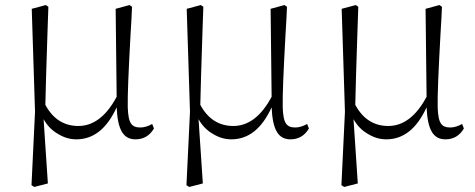

<svg xmlns="http://www.w3.org/2000/svg" viewBox="-20 -539 1885 762"><path d="M170 189 153 -66C167 -41 186 -21 211 -7C234 7 258 14 283 14C351 14 404 -28 443 -113C447 -24 469 14 518 14C549 14 574 0 591 -29L584 -47C568 -38 552 -33 537 -33C519 -33 507 -38 500 -49C492 -60 488 -82 487 -114C486 -159 490 -255 498 -400C501 -447 503 -484 504 -512L494 -519L439 -504L443 -155C402 -78 351 -39 291 -39C234 -39 190 -67 160 -123C161 -176 164 -277 169 -426C170 -463 171 -491 172 -512L162 -519L106 -504L119 -96L105 196L116 203Z M785 189 768 -66C782 -41 801 -21 826 -7C849 7 873 14 898 14C966 14 1019 -28 1058 -113C1062 -24 1084 14 1133 14C1164 14 1189 0 1206 -29L1199 -47C1183 -38 1167 -33 1152 -33C1134 -33 1122 -38 1115 -49C1107 -60 1103 -82 1102 -114C1101 -159 1105 -255 1113 -400C1116 -447 1118 -484 1119 -512L1109 -519L1054 -504L1058 -155C1017 -78 966 -39 906 -39C849 -39 805 -67 775 -123C776 -176 779 -277 784 -426C785 -463 786 -491 787 -512L777 -519L721 -504L734 -96L720 196L731 203Z M1400 189 1383 -66C1397 -41 1416 -21 1441 -7C1464 7 1488 14 1513 14C1581 14 1634 -28 1673 -113C1677 -24 1699 14 1748 14C1779 14 1804 0 1821 -29L1814 -47C1798 -38 1782 -33 1767 -33C1749 -33 1737 -38 1730 -49C1722 -60 1718 -82 1717 -114C1716 -159 1720 -255 1728 -400C1731 -447 1733 -484 1734 -512L1724 -519L1669 -504L1673 -155C1632 -78 1581 -39 1521 -39C1464 -39 1420 -67 1390 -123C1391 -176 1394 -277 1399 -426C1400 -463 1401 -491 1402 -512L1392 -519L1336 -504L1349 -96L1335 196L1346 203Z"/></svg>

Font: AllPunType ExtraLight
Style: Regular
Weight: 280
Version: 1.0